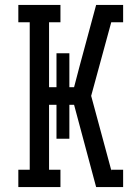

<svg xmlns="http://www.w3.org/2000/svg" viewBox="-20 -755 540 775"><path d="M431 0V-61L429 -70H477V0ZM54 0V-70H100V-665H54V-735H224V-665H178V-403H208V-540H260V-403H279L301 -487L368 -735H431V-674V-735H477V-665H429L348 -368L431 -61V0H368L279 -332H260V-195H208V-332H178V-70H224V0Z"/></svg>

Font: Iosevka Slab
Style: Regular
Weight: 400
Monospace: yes
Designer: Belleve Invis
Foundry: Belleve Invis
Version: Version 11.2.4; ttfautohint (v1.8.3)